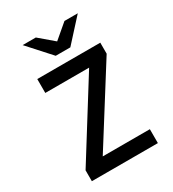

<svg xmlns="http://www.w3.org/2000/svg" viewBox="-217 -1042 1049 1161"><g transform="rotate(-30 308.0 -461.0)"><path d="M540 -623 209 -97H538V0H77V-76L406 -603H100V-700H540ZM267 -766 126 -922H218L318 -837L418 -922H511L369 -766Z"/></g></svg>

Font: Overpass Mono Light
Style: Bold
Weight: 600
Monospace: yes
Designer: Delve Withrington, Dave Bailey
Foundry: Delve Fonts
Version: Version 1.000;DELV;Overpass